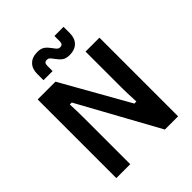

<svg xmlns="http://www.w3.org/2000/svg" viewBox="-243 -1045 1191 1191"><g transform="rotate(-45 352.0 -450.0)"><path d="M81 -690H237L487 -248H505Q501 -332 501 -374V-690H623V0H507L217 -527H200Q203 -464 203 -401V0H81ZM332 -795Q322 -810 314 -817Q306 -824 295 -824Q271 -824 271 -798V-749H191V-805Q191 -849 216.5 -874.5Q242 -900 287 -900Q319 -900 336.5 -887Q354 -874 372 -849Q382 -834 390 -827Q398 -820 409 -820Q433 -820 433 -847V-895H513V-840Q513 -795 487.5 -769.5Q462 -744 417 -744Q385 -744 367.5 -757Q350 -770 332 -795Z"/></g></svg>

Font: Mozilla Text BETA SemiBold
Style: Regular
Weight: 600
Designer: Studio DRAMA
Foundry: Studio DRAMA
Version: Version 0.100